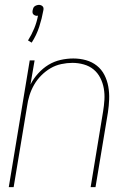

<svg xmlns="http://www.w3.org/2000/svg" viewBox="-20 -768 540 788"><path d="M16 0 102 -520H122L105 -421Q117 -445 136.5 -466.5Q156 -488 179 -502Q202 -516 228.5 -522Q255 -528 281 -528Q308 -528 333 -521Q358 -514 377.5 -498.5Q397 -483 408.5 -460.5Q420 -438 424.5 -412.5Q429 -387 428 -360.5Q427 -334 423 -307L372 0H352L403 -310Q407 -334 408.5 -358Q410 -382 406 -405Q402 -428 391.5 -448.5Q381 -469 364 -483Q347 -497 324 -503.5Q301 -510 277 -510Q255 -510 231.5 -505Q208 -500 187.5 -488Q167 -476 149.5 -458.5Q132 -441 120 -420Q108 -399 101 -376.5Q94 -354 91 -331L36 0ZM110 -593 95 -602Q110 -626 120.5 -651.5Q131 -677 136 -704Q135 -704 134 -703.5Q133 -703 132 -703Q128 -703 124 -704.5Q120 -706 117 -709Q114 -712 113.5 -716.5Q113 -721 114 -726Q115 -730 116.5 -734.5Q118 -739 122 -742Q126 -745 131 -746.5Q136 -748 140 -748Q144 -748 148 -746.5Q152 -745 155 -742Q158 -739 158.5 -734.5Q159 -730 158 -726Q152 -692 141 -658Q130 -624 110 -593Z"/></svg>

Font: Iosevka Term Curly Th Obl
Style: Regular
Weight: 100
Italic angle: -9°
Designer: Belleve Invis
Foundry: Belleve Invis
Version: Version 32.3.0